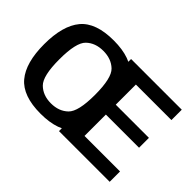

<svg xmlns="http://www.w3.org/2000/svg" viewBox="-120 -973 1271 1271"><g transform="rotate(45 515.5 -338.0)"><path d="M339 5Q506 5 576.8 -79.8Q647.5 -164.5 647.5 -337.5Q647.5 -510.5 576.8 -595.8Q506 -681 339 -681Q172 -681 101.2 -596Q30.5 -511 30.5 -337.5Q30.5 -164.5 101.5 -79.8Q172.5 5 339 5ZM339 -92Q264.5 -92 218.5 -137Q172.5 -182 172.5 -337.5Q172.5 -495 218.5 -539.2Q264.5 -583.5 339 -583.5Q414 -583.5 460 -539.2Q506 -495 506 -337.5Q506 -182 460 -137Q414 -92 339 -92ZM507 0H981.5V-97H649V-297H959.5V-389.5H649V-578H981.5V-675H507Z"/></g></svg>

Font: Anybody Thin SemiBold
Style: Regular
Weight: 600
Version: Version 1.113;gftools[0.9.25]